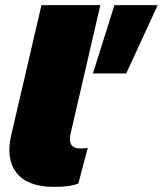

<svg xmlns="http://www.w3.org/2000/svg" viewBox="-20 -720 636 750"><path d="M596 -700 473 -433H343L427 -700ZM191 10Q88 10 45 -44.5Q2 -99 24 -193L142 -700H372L256 -199Q242 -140 294 -140Q314 -140 323 -143L286 -3Q254 10 191 10Z"/></svg>

Font: Work Sans Black
Style: Italic
Weight: 900
Italic angle: -13°
Designer: Wei Huang
Foundry: Wei Huang
Version: Version 2.009; ttfautohint (v1.8.3)